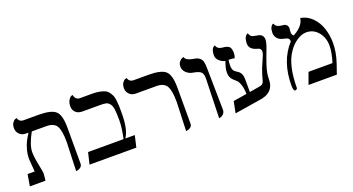

<svg xmlns="http://www.w3.org/2000/svg" viewBox="-43 -1060 2860 1556"><g transform="rotate(-20 1387.0 -282.0)"><path d="M415 12.2 423.8 -233.9Q423.8 -335.9 400.4 -374.5Q377 -413.1 312 -413.1H187Q133.3 -314.9 132.8 -255.9Q132.8 -210 147 -142.1Q161.1 -74.2 161.1 -58.1L154.8 0H20L37.1 -100.1H98.1Q97.2 -114.3 95 -141.1Q92.8 -168 91.3 -188Q89.8 -208 89.8 -211.9Q89.8 -252.9 101.1 -292Q112.3 -331.1 124.8 -355Q137.2 -378.9 158.7 -413.1H137.2Q102.1 -413.1 81.1 -434.6Q60.1 -456.1 60.1 -486.8Q60.1 -514.6 72 -532.2Q84 -549.8 96.7 -553.7L108.9 -557.1Q117.7 -521 158.2 -521H284.2Q394 -521 431.6 -486.1Q469.2 -451.2 469.2 -344.2V-33.2Q469.2 -14.2 455.6 -3.2Q441.9 7.8 428.7 9.8Z M752.4 -533.2Q788.6 -533.2 815.2 -527.6Q841.8 -522 859.6 -513.9Q877.4 -505.9 889.6 -488.5Q901.9 -471.2 908.7 -456.5Q915.5 -441.9 918.7 -412.4Q921.9 -382.8 922.4 -362.3Q922.9 -341.8 922.9 -301.8Q922.9 -161.6 879.9 -100.1H961.4L938.5 0H534.7L558.6 -100.1H864.7Q884.8 -192.9 884.8 -255.9Q884.8 -314.9 880.6 -347.9Q876.5 -380.9 863 -398.4Q849.6 -416 832.5 -420.4Q815.4 -424.8 781.7 -424.8H627.4Q591.3 -424.8 570.6 -444.8Q549.8 -464.8 549.8 -496.8Q549.8 -528.8 562.3 -549.3Q574.7 -569.8 586.4 -574.2L598.6 -578.1Q608.4 -533.2 645.5 -533.2Z M1363.3 12.2 1372.6 -233.9Q1372.6 -335.9 1348.9 -374.5Q1325.2 -413.1 1260.3 -413.1H1085.4Q1050.3 -413.1 1029.3 -434.6Q1008.3 -456.1 1008.3 -486.8Q1008.3 -514.6 1020.3 -532.2Q1032.2 -549.8 1044.9 -553.7L1057.6 -557.1Q1066.4 -521 1106.4 -521H1232.4Q1342.3 -521 1379.9 -486.1Q1417.5 -451.2 1417.5 -344.2V-33.2Q1417.5 -14.2 1404.1 -3.2Q1390.6 7.8 1377 9.8Z M1650.4 5.9 1660.2 -335.9Q1660.2 -376 1642.6 -390.9Q1625 -405.8 1582 -413.1Q1544.9 -418.9 1521.5 -441.4Q1498 -463.9 1498 -494.1Q1498 -519 1510.5 -534.9Q1522.9 -550.8 1536.1 -555.2L1549.3 -559.1Q1554.2 -530.3 1611.3 -519Q1637.2 -515.1 1648.7 -511Q1660.2 -506.8 1673.6 -495.8Q1687 -484.9 1692.1 -463.4Q1697.3 -441.9 1697.3 -405.8L1703.1 -50.8Q1703.1 -27.8 1690.2 -13.9Q1677.2 0 1663.6 2.9Z M2035.6 -122.1Q2061.5 -125 2071.8 -134Q2082 -143.1 2085.4 -157.5Q2088.9 -171.9 2101.8 -214.4Q2114.7 -256.8 2137.7 -306.2Q2164.6 -363.3 2165 -381.8Q2165 -409.7 2139.6 -416Q2067.9 -432.6 2067.9 -484.9Q2067.9 -504.9 2071.8 -520.5Q2075.7 -536.1 2080.8 -543.5Q2085.9 -550.8 2091.3 -555.4Q2096.7 -560.1 2101.1 -560.5L2105 -561Q2109.9 -541 2122.3 -532.5Q2134.8 -523.9 2169.9 -519Q2221.7 -512.2 2221.7 -465.8Q2221.7 -438 2200.7 -385Q2179.7 -332 2158.7 -269Q2137.7 -206.1 2137.7 -153.8Q2137.7 -34.7 2002 -20L1789.1 14.2L1809.1 -85L1925.8 -104Q1925.3 -149.4 1914.3 -183.1Q1903.3 -216.8 1888.7 -229Q1859.9 -252 1847.9 -271Q1835.9 -290 1835.9 -323.2Q1835.9 -355.5 1856.9 -413.1Q1827.1 -419.9 1805.9 -440.4Q1784.7 -460.9 1784.7 -486.8Q1784.7 -506.8 1788.3 -521.5Q1792 -536.1 1796.9 -543.5Q1801.8 -550.8 1807.4 -554.9Q1813 -559.1 1816.4 -560.1L1819.8 -561Q1827.6 -526.9 1874 -522.9Q1889.2 -522 1897.5 -520Q1905.8 -518.1 1918.7 -512Q1931.6 -505.9 1937.7 -490.5Q1943.8 -475.1 1943.8 -451.2Q1943.8 -428.2 1935.1 -408.2Q1913.1 -413.1 1883.8 -413.1Q1879.9 -389.2 1879.9 -363.8Q1879.9 -322.8 1901.9 -309.1Q1923.8 -293.9 1932.9 -286.9Q1941.9 -279.8 1949.5 -262.5Q1957 -245.1 1957 -219.2V-108.9Z M2545.4 -533.2Q2603.5 -523.4 2645.5 -480.7Q2687.5 -438 2707 -378.4Q2726.6 -318.8 2726.6 -252Q2726.6 -172.9 2696.3 -83L2667.5 0H2423.3L2459.5 -100.1H2666.5Q2692.4 -183.1 2692.4 -241.2Q2692.4 -311 2652.3 -359.1Q2612.3 -407.2 2550.3 -407.2Q2511.2 -407.2 2468.3 -378.7Q2425.3 -350.1 2393.6 -301.8Q2326.7 -202.6 2326.2 -8.8Q2326.2 -4.9 2320.3 0Q2314.5 4.9 2308.6 4.9Q2291.5 4.9 2291.5 -42Q2291.5 -252 2409.2 -380.9Q2409.2 -399.9 2398.7 -408Q2388.2 -416 2354.5 -422.9Q2324.7 -429.7 2308.6 -450Q2292.5 -470.2 2292.5 -497.1Q2292.5 -524.9 2301 -542Q2309.6 -559.1 2317.9 -562L2326.2 -564.9Q2334 -532.7 2380.4 -527.8Q2396.5 -526.9 2406.5 -524.4Q2416.5 -522 2426 -512Q2435.5 -502 2435.5 -484.9Q2435.5 -476.1 2434.1 -467.5Q2432.6 -459 2432.6 -453.1Q2432.6 -428.2 2448.2 -418Q2538.6 -467.3 2545.4 -533.2Z"/></g></svg>

Font: Linux Biolinum O
Style: Bold
Weight: 700
Designer: Philipp H. Poll
Foundry: Philipp H. Poll
Version: Version 1.3.2